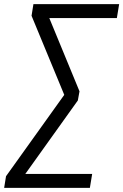

<svg xmlns="http://www.w3.org/2000/svg" viewBox="-44 -725 594 925"><path d="M-24 180 -15 124 282 -291 273 -250 108 -649 117 -705H530L519 -638H178L184 -661L339 -285L331 -241L55 145L58 113H400L389 180Z"/></svg>

Font: Nunito Sans 10pt Condensed
Style: Italic
Weight: 400
Width: 3
Italic angle: -9°
Designer: Vernon Adams
Foundry: Vernon Adams
Version: Version 3.101;gftools[0.9.27]